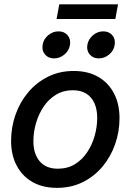

<svg xmlns="http://www.w3.org/2000/svg" viewBox="-20 -864 609 895"><path d="M245.6 11.7Q179.2 11.7 131.3 -15.6Q83.5 -43 57.6 -92.3Q31.7 -141.6 31.7 -207Q31.7 -270.5 52.2 -329.1Q72.8 -387.7 111.3 -433.6Q149.9 -479.5 203.6 -506.3Q257.3 -533.2 323.7 -533.2Q390.1 -533.2 438 -505.6Q485.8 -478 511.5 -428.5Q537.1 -378.9 537.1 -313Q537.1 -250 516.6 -191.7Q496.1 -133.3 457.8 -87.4Q419.4 -41.5 365.7 -14.9Q312 11.7 245.6 11.7ZM249.5 -77.6Q294.9 -77.6 329.1 -98.6Q363.3 -119.6 386.5 -154.5Q409.7 -189.5 421.4 -231.2Q433.1 -272.9 433.1 -314.5Q433.1 -354 420.2 -383.1Q407.2 -412.1 381.8 -427.7Q356.4 -443.4 319.3 -443.4Q275.4 -443.4 241.2 -422.6Q207 -401.9 183.6 -367.2Q160.2 -332.5 147.9 -290.5Q135.7 -248.5 135.7 -205.6Q135.7 -147 165 -112.3Q194.3 -77.6 249.5 -77.6ZM440.4 -591.8Q413.6 -591.8 398.2 -610.1Q382.8 -628.4 387.2 -654.8Q391.6 -681.2 413.1 -699.5Q434.6 -717.8 461.4 -717.8Q488.3 -717.8 503.7 -699.5Q519 -681.2 514.6 -654.8Q510.7 -628.4 489 -610.1Q467.3 -591.8 440.4 -591.8ZM231.9 -591.8Q205.1 -591.8 189.7 -610.1Q174.3 -628.4 178.7 -654.8Q182.6 -681.2 204.3 -699.5Q226.1 -717.8 252.4 -717.8Q279.8 -717.8 295.2 -699.5Q310.5 -681.2 306.2 -654.8Q302.2 -628.4 280.5 -610.1Q258.8 -591.8 231.9 -591.8ZM530.3 -843.8 517.6 -775.4H243.7L256.3 -843.8Z"/></svg>

Font: Inter 28pt Medium
Style: Italic
Weight: 500
Italic angle: -9.3988°
Designer: Rasmus Andersson
Foundry: rsms
Version: Version 4.001;git-66647c0bb